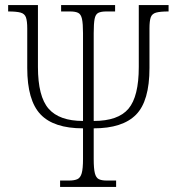

<svg xmlns="http://www.w3.org/2000/svg" viewBox="-20 -734 695 754"><path d="M216 0V-25H251Q272 -25 284 -30.5Q296 -36 301 -54Q306 -72 306 -109V-230Q191 -230 139 -285Q87 -340 87 -467V-622Q87 -651 82 -665.5Q77 -680 61 -684.5Q45 -689 12 -689V-714H129V-471Q129 -355 171 -307Q213 -259 306 -259V-604Q306 -641 302 -659.5Q298 -678 287 -683.5Q276 -689 255 -689H220V-714H432V-689H398Q377 -689 366 -683.5Q355 -678 351.5 -659.5Q348 -641 348 -604V-259Q444 -259 484.5 -307Q525 -355 525 -471V-714H642V-689Q609 -689 593 -684.5Q577 -680 572 -666Q567 -652 567 -622V-467Q567 -337 514 -283.5Q461 -230 348 -230V-109Q348 -72 352.5 -54Q357 -36 368 -30.5Q379 -25 399 -25H436V0Z"/></svg>

Font: Noto Serif SemiCondensed ExtraLight
Style: Regular
Weight: 200
Width: 4
Designer: Monotype Design Team
Foundry: Monotype Imaging Inc.
Version: Version 2.014